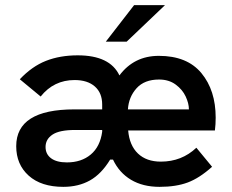

<svg xmlns="http://www.w3.org/2000/svg" viewBox="-20 -717 901 746"><path d="M43 -149Q43 -292 269 -292H377V-311Q377 -356 348.5 -381Q320 -406 270 -406Q189 -406 138 -342L57 -409Q104 -459 158.5 -480.5Q213 -502 282 -502Q407 -502 444 -424Q501 -500 597 -500Q707 -500 762.5 -433Q818 -366 818 -260Q818 -234 815 -210H478Q483 -152 516 -120.5Q549 -89 605 -89Q686 -89 743 -143L804 -69Q755 -25 709.5 -8Q664 9 600 9Q535 9 489 -18.5Q443 -46 419 -97H408Q374 -41 329.5 -16Q285 9 226 9Q140 9 91.5 -34.5Q43 -78 43 -149ZM377 -205V-212H272Q211 -212 184 -194Q157 -176 157 -146Q157 -118 178.5 -102Q200 -86 240 -86Q296 -86 332.5 -116.5Q369 -147 377 -205ZM598 -408Q541 -408 510.5 -374Q480 -340 477 -292H714Q714 -315 701.5 -342Q689 -369 662.5 -388.5Q636 -408 598 -408ZM501 -697H621L472 -555H391Z"/></svg>

Font: Hanken Grotesk SemiBold
Style: Regular
Weight: 600
Designer: Alfredo Marco Pradil
Foundry: Hanken Design Co.
Version: Version 3.014